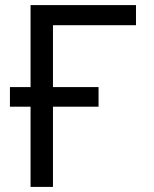

<svg xmlns="http://www.w3.org/2000/svg" viewBox="-20 -734 603 754"><path d="M100 0V-315H19V-392H100V-714H514V-635H188V-392H367V-315H188V0Z"/></svg>

Font: Noto Sans Mono SemiCondensed
Style: Regular
Weight: 400
Width: 4
Designer: Monotype Design Team
Foundry: Monotype Imaging Inc.
Version: Version 2.014